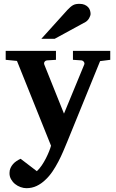

<svg xmlns="http://www.w3.org/2000/svg" viewBox="-20 -754 606 1005"><path d="M503.9 -434.1 331.1 -9.8Q321.8 12.7 310.5 39.1Q299.3 65.4 285.4 92Q271.5 118.7 254.9 143.3Q238.3 168 217.8 187Q196.8 207.5 172.1 219.2Q147.5 231 118.2 231Q103.5 231 87.6 225.3Q71.8 219.7 58.8 209.2Q45.9 198.7 37.6 183.8Q29.3 168.9 29.8 150.9Q29.8 137.2 34.9 125.7Q40 114.3 48.1 105Q56.2 95.7 66.7 88.9Q77.1 82 87.9 77.1L172.9 142.1Q186.5 129.4 198.5 111.8Q210.4 94.2 220 75.4Q229.5 56.6 236.6 39.1Q243.7 21.5 247.1 8.8L68.8 -435.1L9.8 -440.9V-487.8H272.9V-440.9L227.1 -438Q217.8 -437 213.4 -430.7Q209 -424.3 211.9 -416L314.9 -159.2L420.9 -416Q423.8 -423.3 418.9 -430.2Q414.1 -437 405.8 -438L361.8 -440.9V-487.8H557.1V-440.9ZM454.1 -681.2Q454.1 -676.3 451.9 -670.2Q449.7 -664.1 446.3 -658.2Q442.9 -652.3 438 -647.2Q433.1 -642.1 428.2 -639.2L266.1 -550.8H196.3L333 -702.1Q341.8 -711.4 348.9 -717.5Q356 -723.6 363 -727.3Q370.1 -731 377.9 -732.4Q385.7 -733.9 396 -733.9Q412.1 -733.9 423.1 -729Q434.1 -724.1 441.2 -716.6Q448.2 -709 451.2 -699.5Q454.1 -689.9 454.1 -681.2Z"/></svg>

Font: Charis SIL APac
Style: Bold
Weight: 700
Foundry: SIL International
Version: Version 5.000